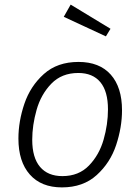

<svg xmlns="http://www.w3.org/2000/svg" viewBox="-20 -803 609 834"><path d="M60 -201Q60 -276 86 -352.5Q112 -429 170.5 -481.5Q229 -534 321 -534Q412 -534 461 -479Q510 -424 510 -324Q510 -250 484.5 -173Q459 -96 400 -42.5Q341 11 249 11Q159 11 109.5 -45Q60 -101 60 -201ZM449 -328Q449 -406 416 -446Q383 -486 320 -486Q248 -486 203 -439.5Q158 -393 139 -326Q120 -259 120 -196Q120 -118 154 -78Q188 -38 251 -38Q322 -38 366.5 -84Q411 -130 430 -196.5Q449 -263 449 -328ZM460 -678 440 -645 257 -730 287 -783Z"/></svg>

Font: Fira Sans Light
Style: Italic
Weight: 300
Italic angle: -8°
Designer: bBox Type GmbH & Carrois Corporate GbR & Edenspiekermann AG
Foundry: bBox Type GmbH & Carrois Corporate GbR & Edenspiekermann AG
Version: Version 4.301